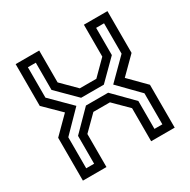

<svg xmlns="http://www.w3.org/2000/svg" viewBox="-157 -849 990 999"><g transform="rotate(-30 338.0 -350.0)"><path d="M62.5 0V-257.5L159 -354L62.5 -449V-700H204V-508.5L288.5 -424H388L472.5 -508.5V-700H614V-449L518.5 -354L614 -257.5V0H472.5V-198.5L388 -282.5H288.5L204 -198.5V0ZM109.5 -47H157V-214.5L271.5 -330.5H405L519.5 -214.5V-47H567V-233.5L449 -354L567 -471.5V-654H519.5V-490.5L406.5 -378H270L157 -490.5V-654H109.5V-471.5L227.5 -354L109.5 -233.5Z"/></g></svg>

Font: Tourney Medium
Style: Regular
Weight: 500
Designer: Tyler Finck
Foundry: Etcetera Type Co
Version: Version 1.015